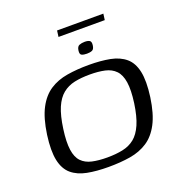

<svg xmlns="http://www.w3.org/2000/svg" viewBox="-123 -775 839 889"><g transform="rotate(-20 296.0 -331.0)"><path d="M262.9 7Q203.7 7 158.6 -1.8Q113.4 -10.6 84.2 -35.2Q55 -59.9 45 -106.8Q35 -153.6 45.5 -230.7Q56.7 -309.4 81.6 -356.6Q106.5 -403.8 143.9 -428.1Q181.3 -452.4 230 -460.4Q278.6 -468.5 337 -468.5Q396.2 -468.5 441.3 -459.7Q486.5 -450.9 515.6 -426.2Q544.6 -401.6 554.6 -354.7Q564.6 -307.9 554.1 -230.7Q542.9 -152.1 518 -104.9Q493.2 -57.7 455.9 -33.4Q418.6 -9.1 370.3 -1Q322 7 262.9 7ZM272.2 -36.3Q314.8 -36.3 348.6 -43.4Q382.5 -50.5 407.2 -70.5Q431.9 -90.4 448.8 -129.1Q465.7 -167.8 474.5 -230Q483.2 -293.2 477.2 -331.8Q471.3 -370.4 451.6 -390.7Q432 -411 400.4 -418.1Q368.8 -425.2 326.2 -425.2Q283.6 -425.2 250.5 -418.1Q217.5 -411 192.2 -390.7Q167 -370.4 150.4 -331.8Q133.9 -293.2 125.2 -230Q116.5 -167.8 122.1 -129.1Q127.6 -90.4 147 -70.5Q166.4 -50.5 198 -43.4Q229.6 -36.3 272.2 -36.3ZM347.8 -520.2Q331.9 -520.2 322.5 -524.5Q313 -528.8 315.5 -547.2Q318 -566.5 329.5 -571Q341 -575.6 356.2 -575.6Q371.8 -575.6 380.1 -570.5Q388.5 -565.5 386 -547.2Q383.5 -528.8 373.4 -524.5Q363.3 -520.2 347.8 -520.2ZM250.2 -638.1 254.2 -668.6H482.2L478.1 -638.1Z"/></g></svg>

Font: Genos Thin
Style: Italic
Weight: 100
Italic angle: -8°
Designer: Robert E. Leuschke
Foundry: Robert E. Leuschke
Version: Version 1.010